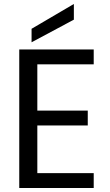

<svg xmlns="http://www.w3.org/2000/svg" viewBox="-20 -947 553 967"><path d="M452 -623C452 -623 452 -698 452 -698C452 -698 77 -698 77 -698C77 -698 77 0 77 0C77 0 452 0 452 0C452 0 452 -75 452 -75C452 -75 168 -75 168 -75C168 -75 168 -315 168 -315C168 -315 422 -315 422 -315C422 -315 422 -390 422 -390C422 -390 168 -390 168 -390C168 -390 168 -623 168 -623C168 -623 452 -623 452 -623ZM352 -927C352 -927 139 -802 139 -802C139 -802 139 -734 139 -734C139 -734 352 -848 352 -848C352 -848 352 -927 352 -927Z"/></svg>

Font: Girnar Poppins
Style: Regular
Weight: 500
Designer: Ninad Kale (Devanagari), Jonny Pinhorn (Latin)
Foundry: Indian Type Foundry
Version: ""